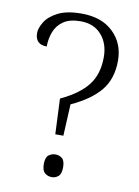

<svg xmlns="http://www.w3.org/2000/svg" viewBox="-83 -780 612 843"><g transform="rotate(10 223.0 -359.0)"><path d="M190 -182 183 -340Q266 -379 303.5 -428Q341 -477 341 -552Q341 -613 307 -651.5Q273 -690 214 -690Q166 -690 138 -671Q110 -652 98 -621Q86 -590 86 -555Q34 -555 34 -607Q34 -627 50.5 -655Q67 -683 106.5 -703.5Q146 -724 213 -724Q302 -724 353.5 -674.5Q405 -625 405 -548Q405 -467 362.5 -415Q320 -363 233 -323L226 -182ZM207 6Q189 6 176 -5Q163 -16 163 -45Q163 -74 176 -84.5Q189 -95 207 -95Q224 -95 236.5 -84.5Q249 -74 249 -45Q249 -16 236.5 -5Q224 6 207 6Z"/></g></svg>

Font: Noto Serif Gurmukhi Light
Style: Regular
Weight: 300
Designer: Vaibhav Singh and the Monotype Design Team
Foundry: Monotype Imaging Inc.
Version: Version 2.004; ttfautohint (v1.8.4.7-5d5b)